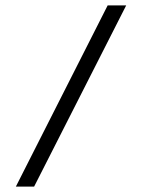

<svg xmlns="http://www.w3.org/2000/svg" viewBox="-20 -650 526 715"><path d="M39 45 381 -630H450L107 45Z"/></svg>

Font: Alumni Sans SemiBold
Style: Regular
Weight: 600
Designer: Robert E. Leuschke
Foundry: Robert E. Leuschke
Version: Version 1.018